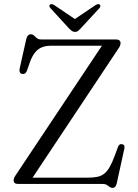

<svg xmlns="http://www.w3.org/2000/svg" viewBox="-20 -891 668 930"><path d="M553 -655 127.5 -15 88.5 -30.5H405Q432 -30.5 451.5 -34.5Q471 -38.5 485.2 -50Q499.5 -61.5 511.5 -82.5Q523.5 -103.5 536 -137.5L552 -180.5Q555 -188 559.8 -191Q564.5 -194 571.5 -192.5Q579.5 -191 581.8 -185.8Q584 -180.5 582.5 -172L545.5 -3Q543 7.5 538.2 13.2Q533.5 19 524.5 19Q516.5 19 510.8 14.2Q505 9.5 497.5 4.8Q490 0 476.5 0H68.5Q56.5 0 51.2 -4.5Q46 -9 46 -16.5Q46 -22.5 48.2 -28.5Q50.5 -34.5 56 -42.5L484 -685L495 -669.5H225.5Q202.5 -669.5 183.8 -662.2Q165 -655 150.8 -638Q136.5 -621 125.5 -591.5L110.5 -548.5Q107 -539 100.8 -535.2Q94.5 -531.5 87.5 -533Q80 -534 76.5 -540.5Q73 -547 75 -558L107 -701Q110 -713.5 115.8 -719.2Q121.5 -725 130 -725Q138.5 -725 144.8 -718.8Q151 -712.5 158.5 -706.2Q166 -700 178.5 -700H541Q553 -700 558.5 -695Q564 -690 564 -682.5Q564 -677 561.5 -670Q559 -663 553 -655ZM353.5 -791.5 242.5 -866.5Q230 -874 222.5 -869Q219.5 -866.5 219 -862Q218.5 -857.5 224 -852L315 -752.5Q322.5 -745 328.8 -740.8Q335 -736.5 343.5 -736.5Q352 -736.5 357.5 -740.8Q363 -745 370 -752.5L462 -852Q466.5 -857.5 466.2 -862Q466 -866.5 463 -869Q455.5 -874 443 -866.5L332 -791.5Z"/></svg>

Font: Fraunces Light
Style: Regular
Weight: 300
Version: Version 1.000;[b76b70a41]